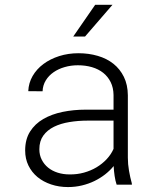

<svg xmlns="http://www.w3.org/2000/svg" viewBox="-20 -756 640 786"><path d="M457.5 0Q452.1 -16.1 449.2 -35.9Q446.3 -55.7 445.3 -76.2Q430.2 -57.6 410.2 -42Q390.1 -26.4 366.5 -14.9Q342.8 -3.4 315.4 3.2Q288.1 9.8 258.3 9.8Q221.2 9.8 189.2 -1Q157.2 -11.7 133.5 -31.2Q109.9 -50.8 96.4 -78.4Q83 -106 83 -140.1Q83 -185.5 103 -217.3Q123 -249 157.2 -268.8Q191.4 -288.6 236.3 -297.9Q281.2 -307.1 330.6 -307.1H444.8V-367.2Q444.3 -397 433.1 -419.7Q421.9 -442.4 402.6 -457.8Q383.3 -473.1 356.7 -481Q330.1 -488.8 298.8 -488.8Q270.5 -488.8 244.9 -481.4Q219.2 -474.1 199.5 -460.4Q179.7 -446.8 167.5 -427Q155.3 -407.2 154.3 -382.3L95.7 -382.8Q97.2 -416.5 113.5 -444.8Q129.9 -473.1 157.7 -493.9Q185.5 -514.6 222.4 -526.4Q259.3 -538.1 301.3 -538.1Q343.3 -538.1 380.1 -527.3Q417 -516.6 444.1 -495.1Q471.2 -473.6 487.1 -441.4Q502.9 -409.2 503.4 -366.2V-110.4Q503.4 -84 508.1 -57.1Q512.7 -30.3 519.5 -5.9L520 0ZM264.6 -42Q295.4 -41.5 323.5 -49.3Q351.6 -57.1 375 -71Q398.4 -85 416.5 -104.2Q434.6 -123.5 444.8 -146.5V-262.2H338.4Q299.8 -262.2 264.2 -256.3Q228.5 -250.5 201.2 -237.1Q173.8 -223.6 157.5 -201.2Q141.1 -178.7 141.1 -145Q141.1 -121.1 150.9 -102.1Q160.6 -83 177.2 -69.6Q193.8 -56.2 216.3 -49.1Q238.8 -42 264.6 -42ZM369.6 -736.3H440.4L328.1 -606.4H279.8Z"/></svg>

Font: TypoPRO Roboto Mono
Style: Regular
Weight: 300
Designer: Google
Version: Version 2.000986; 2015; ttfautohint (v1.3)